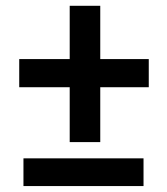

<svg xmlns="http://www.w3.org/2000/svg" viewBox="-20 -643 576 663"><path d="M326.2 -439H493.7V-341.8H326.2V-152.3H220.7V-341.8H46.4V-439H220.7V-623H326.2ZM475.6 -0.5H61V-96.2H475.6Z"/></svg>

Font: Vazir Medium FD-UI
Style: Medium-FD-UI
Weight: 500
Designer: Saber Rastikerdar
Foundry: Saber Rastikerdar
Version: Version 30.1.0